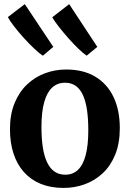

<svg xmlns="http://www.w3.org/2000/svg" viewBox="-20 -911 637 942"><path d="M28.9 -276.6Q28.9 -349.9 51.4 -404.8Q73.9 -459.8 112.7 -496.5Q151.5 -533.2 201 -551.6Q250.4 -570 304.6 -570Q389.3 -570 448 -534.5Q506.7 -499 537.2 -434.6Q567.8 -370.1 567.8 -282.4Q567.8 -207.8 545.3 -152.6Q522.8 -97.4 484 -61Q445.1 -24.7 395.5 -6.8Q345.9 11 291.7 11Q228.4 11 179.4 -9.1Q130.5 -29.3 97.1 -67Q63.6 -104.7 46.2 -157.9Q28.9 -211 28.9 -276.6ZM300.4 -53.9Q337.3 -53.9 362.2 -77.3Q387.2 -100.7 400.2 -149.1Q413.2 -197.5 413.2 -272Q413.2 -326.6 407.1 -369.9Q400.9 -413.1 387.5 -443.3Q374 -473.5 352.2 -489.3Q330.3 -505.1 298.8 -505.1Q262.1 -505.1 236.3 -481.7Q210.5 -458.3 197 -410.2Q183.4 -362 183.4 -287Q183.4 -231.9 190 -188.6Q196.6 -145.4 210.7 -115.4Q224.7 -85.4 246.8 -69.6Q269 -53.9 300.4 -53.9ZM189.7 -638Q173.6 -648.4 148.5 -672Q123.3 -695.5 96.9 -724.8Q70.5 -754 49.1 -781.6Q27.8 -809.1 18.6 -827.3L101.7 -890.7L241.4 -681.1L190.7 -638ZM404.9 -638Q389.2 -648.4 365.3 -671.4Q341.5 -694.4 315.9 -723.1Q290.4 -751.8 268.9 -779.4Q247.4 -806.9 236.3 -826.2L319.4 -890.7L457.4 -681.1L405.5 -638Z"/></svg>

Font: Merriweather Light
Style: Regular
Weight: 300
Designer: Eben Sorkin
Foundry: Eben Sorkin
Version: Version 2.100